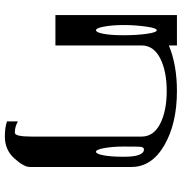

<svg xmlns="http://www.w3.org/2000/svg" viewBox="1 -541 748 790"><g transform="rotate(90 375.0 -146.0)"><path d="M125 -281.2Q125 -335 119.1 -376Q113.3 -417 104.5 -417Q95.7 -417 89.8 -376Q83 -328.1 83 -281.2Q83 -234.4 89.8 -198.2Q95.7 -167 104.5 -167Q113.3 -167 119.1 -198.2Q125 -228.5 125 -281.2ZM625 -281.2Q625 -364.3 594.7 -364.3Q585.9 -364.3 584 -350.6Q583 -341.8 583 -281.2Q583 -234.4 589.8 -198.2Q595.7 -167 604.5 -167Q613.3 -167 619.1 -198.2Q625 -228.5 625 -281.2ZM542 -354.5Q542 -404.3 488.8 -431.2Q435.5 -458 354.5 -458Q273.4 -458 220.2 -431.2Q167 -404.3 167 -354.5V-79.1V0H42V-500H167V-466.8Q247.1 -500 354.5 -500Q488.3 -500 577.6 -448.2Q667 -396.5 667 -312.5V105.5Q667 129.9 631.8 168.9Q596.7 208 542 208Q503.9 208 479.5 199.2V154.3Q501 167 526.4 167Q542 167 542 97.7Z"/></g></svg>

Font: okolaksMetalik
Style: bold
Weight: 700
Width: 7
Version: Version 0.6